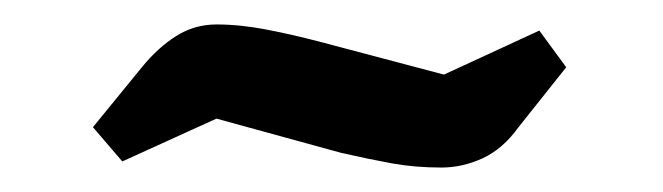

<svg xmlns="http://www.w3.org/2000/svg" viewBox="-20 -360 542 157"><path d="M341 -223Q319 -223 300 -226.5Q281 -230 259 -235L157 -263L80 -228L56 -256L96 -305Q109 -321 124 -330.5Q139 -340 157 -340Q176 -340 197 -336Q218 -332 241 -326L343 -299L421 -335L443 -305L404 -256Q391 -238 374.5 -230.5Q358 -223 341 -223Z"/></svg>

Font: Faustina Medium
Style: Italic
Weight: 500
Italic angle: -8°
Designer: Alfonso Garcia
Foundry: http://www.omnibus-type.com
Version: Version 1.200